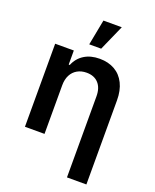

<svg xmlns="http://www.w3.org/2000/svg" viewBox="-172 -857 928 1152"><g transform="rotate(20 292.0 -280.5)"><path d="M184.6 0H59.6V-530.3H178.7V-440.4H185.5Q204.1 -486.3 244.4 -511.7Q284.7 -537.1 342.8 -537.1Q397.9 -537.1 439 -513.7Q480 -490.2 502.2 -445.3Q524.4 -400.4 524.4 -337.9V199.2H400.4V-318.4Q400.4 -372.1 373 -401.9Q345.7 -431.6 296.9 -431.6Q264.2 -431.6 238.5 -417.2Q212.9 -402.8 198.7 -375.5Q184.6 -348.1 184.6 -310.5ZM284.2 -759.8H401.4L329.1 -596.7H252.9Z"/></g></svg>

Font: Pretendard Std SemiBold
Style: Regular
Weight: 600
Designer: Base glyphs from Inter by Rasmus Andersson; Hangeul glyphs from Noto Sans CJK(Source Han Sans) by Jang Soo-young and Kan
Foundry: Kil Hyung-jin
Version: Version 1.309